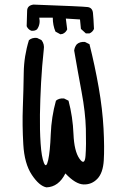

<svg xmlns="http://www.w3.org/2000/svg" viewBox="-20 -809 540 833"><path d="M181.6 3.9Q150.4 -2 118.2 -50.3Q85.9 -98.6 81.1 -182.6Q76.2 -266.6 79.1 -343.8Q82 -420.9 83 -493.2Q84 -565.4 105.5 -634.8Q119.1 -646.5 140.6 -644.5L160.2 -634.8Q173.8 -617.2 169.9 -593.8Q162.1 -522.5 158.2 -450.2Q154.3 -377.9 153.3 -311.5Q152.3 -245.1 156.2 -186.5Q160.2 -127.9 170.4 -102.5Q180.7 -77.1 189 -114.3Q197.3 -151.4 200.2 -226.6Q203.1 -301.8 222.7 -372.1Q236.3 -383.8 257.8 -381.8L277.3 -372.1Q295.9 -301.8 298.8 -227.5Q301.8 -153.3 324.7 -120.6Q347.7 -87.9 351.1 -133.3Q354.5 -178.7 352.5 -250Q350.6 -321.3 334 -410.2Q317.4 -499 301.8 -589.8Q303.7 -605.5 313.5 -617.2Q327.1 -628.9 348.6 -627L368.2 -617.2Q391.6 -524.4 408.2 -429.7Q424.8 -335 429.2 -251Q433.6 -167 430.2 -112.8Q426.8 -58.6 402.3 -33.2Q377.9 -7.8 342.8 -8.8Q307.6 -9.8 263.7 -56.6Q234.4 2 181.6 3.9ZM242.2 -660.2 220.7 -671.9Q209 -699.2 209 -732.4H150.4Q156.2 -703.1 140.6 -681.6Q130.9 -673.8 115.2 -675.8Q101.6 -681.6 95.7 -695.3L97.7 -761.7Q97.7 -785.2 125 -789.1Q340.8 -781.2 360.8 -778.3Q380.9 -775.4 383.3 -752.9Q385.7 -730.5 387.7 -683.6Q381.8 -669.9 368.2 -664.1H352.5L331.1 -683.6L327.1 -724.6L265.6 -728.5L271.5 -681.6Q265.6 -668 252 -662.1Z"/></svg>

Font: JasonHandwriting1
Style: Regular
Weight: 400
Version: Version 1.48.20